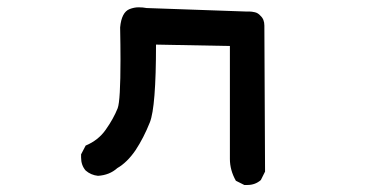

<svg xmlns="http://www.w3.org/2000/svg" viewBox="-20 -492 1040 533"><path d="M618.2 -50.8Q618.2 -54.7 618.2 -58.6V-364.3L413.1 -368.2Q413.1 -195.3 396 -152.3Q378.9 -109.4 356.4 -75.2Q333 -41 305.7 -25.4Q284.2 -5.9 252 -3.9Q232.4 -5.9 217.8 -18.6Q205.1 -33.2 205.1 -54.7Q205.1 -57.6 205.1 -63.5L217.8 -87.9Q252.9 -102.5 273.4 -131.8Q294.9 -162.1 306.6 -191.4Q314.5 -211.9 314.5 -327.1Q314.5 -365.2 313.5 -415Q313.5 -415 313.5 -416Q317.4 -458 339.8 -466.8Q352.5 -471.7 364.7 -471.7Q377 -471.7 386.7 -469.7L663.1 -460Q666 -460 672.4 -460Q678.7 -460 687.5 -458Q696.3 -456.1 703.1 -448.2Q713.9 -438.5 713.9 -420.9Q713.9 -419.9 713.9 -418.9L715.8 -15.6L704.1 7.8Q688.5 21.5 667 21.5Q664.1 21.5 658.2 21.5L634.8 9.8Q618.2 -19.5 618.2 -50.8Z"/></svg>

Font: JasonHandwriting2
Style: SemiBold
Weight: 600
Version: Version 1.04.7